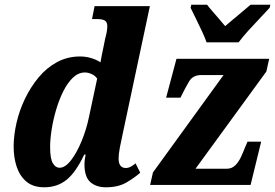

<svg xmlns="http://www.w3.org/2000/svg" viewBox="-20 -786 1169 816"><path d="M168 10Q121 10 92.5 -14Q64 -38 51 -77Q38 -116 38 -163Q38 -210 50 -263Q62 -316 86 -366Q110 -416 144 -457Q178 -498 222.5 -522Q267 -546 320 -546Q345 -546 368 -539Q391 -532 407 -521Q409 -534 413 -553.5Q417 -573 419 -582L427 -622Q431 -636 433.5 -649.5Q436 -663 436 -675Q436 -691 426.5 -698Q417 -705 391 -705H371L382 -760H617L501 -215Q495 -189 489.5 -159.5Q484 -130 484 -113Q484 -72 515 -72Q526 -72 537.5 -78.5Q549 -85 556 -92L576 -52Q551 -30 516.5 -10Q482 10 430 10Q389 10 364 -12Q339 -34 339 -88Q339 -98 340.5 -109Q342 -120 344 -129H338Q302 -53 262.5 -21.5Q223 10 168 10ZM233 -73Q257 -73 281.5 -104.5Q306 -136 326.5 -185.5Q347 -235 358 -288L393 -452Q384 -465 369 -471.5Q354 -478 341 -478Q313 -478 290 -456Q267 -434 249 -398Q231 -362 218.5 -319.5Q206 -277 199.5 -235.5Q193 -194 193 -161Q193 -112 204.5 -92.5Q216 -73 233 -73ZM618 0 630 -53 930 -467H835Q800 -467 784 -440.5Q768 -414 749 -375L747 -371H686L730 -536H1124L1112 -482L811 -69H945Q965 -69 979.5 -83Q994 -97 1004 -118.5Q1014 -140 1022 -161L1032 -184H1090L1045 0ZM858 -606Q851 -626 838.5 -653Q826 -680 812.5 -707Q799 -734 790 -753L793 -766H860Q868 -755 882.5 -738.5Q897 -722 911.5 -705Q926 -688 937 -675Q952 -688 973 -705.5Q994 -723 1013 -739Q1032 -755 1045 -766H1129L1126 -753Q1109 -734 1084.5 -708.5Q1060 -683 1036 -656.5Q1012 -630 994 -606Z"/></svg>

Font: Noto Serif Condensed ExtraBold
Style: Italic
Weight: 800
Width: 3
Italic angle: -12°
Designer: Monotype Design Team
Foundry: Monotype Imaging Inc.
Version: Version 2.014; ttfautohint (v1.8.4.7-5d5b)